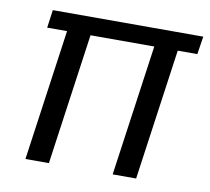

<svg xmlns="http://www.w3.org/2000/svg" viewBox="-65 -613 749 685"><g transform="rotate(10 309.0 -270.0)"><path d="M221 -475 154 0H69L136 -475ZM618 -540 608 -475H64L73 -540ZM537 -475 470 0H385L452 -475Z"/></g></svg>

Font: Pathway Extreme SemiCondensed
Style: Italic
Weight: 400
Width: 4
Italic angle: -8°
Version: Version 1.001;gftools[0.9.26]